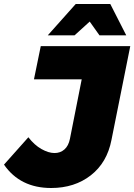

<svg xmlns="http://www.w3.org/2000/svg" viewBox="-59 -932 672 961"><path d="M593 -701 499 -232Q477 -118 395.5 -54.5Q314 9 197 9Q42 9 -39 -108L83 -245Q113 -206 148.5 -186Q184 -166 214 -166Q243 -166 263.5 -184Q284 -202 291 -237L350 -535H111L145 -701ZM573 -755H439L390 -824L314 -755H180L320 -912H493Z"/></svg>

Font: Gontserrat ExtraBold
Style: Italic
Weight: 800
Italic angle: -11.3°
Designer: Julieta Ulanovsky
Foundry: Julieta Ulanovsky
Version: Version 6.001